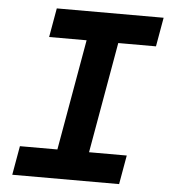

<svg xmlns="http://www.w3.org/2000/svg" viewBox="-51 -739 690 785"><g transform="rotate(5 294.5 -346.5)"><path d="M28.3 0 49.3 -119.1H203.1L283.2 -574.2H129.4L150.4 -693.4H588.9L567.9 -574.2H413.1L333 -119.1H487.8L466.8 0Z"/></g></svg>

Font: Cascadia Mono
Style: Bold Italic
Weight: 700
Italic angle: -10°
Monospace: yes
Designer: Aaron Bell
Foundry: Saja Typeworks
Version: Version 2404.023; ttfautohint (v1.8.4)